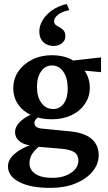

<svg xmlns="http://www.w3.org/2000/svg" viewBox="-20 -708 536 951"><path d="M230.5 222.7Q131.8 222.7 75.7 193.8Q19.5 165 19.5 116.2Q19.5 83 50.8 55.2Q82 27.3 141.6 5.9L182.6 11.7Q156.2 29.3 141.1 51.8Q126 74.2 126 99.6Q126 133.8 155.3 153.3Q184.6 172.9 238.3 172.9Q294.9 172.9 331.5 148.4Q368.2 124 368.2 86.9Q368.2 59.6 348.1 45.9Q328.1 32.2 279.3 28.3L164.1 18.6L153.3 13.7Q108.4 13.7 81.5 -4.9Q54.7 -23.4 54.7 -53.7Q54.7 -83 84 -109.4Q113.3 -135.7 164.1 -152.3L178.7 -134.8Q165 -126 157.7 -117.2Q150.4 -108.4 150.4 -99.6Q150.4 -87.9 159.2 -80.6Q168 -73.2 184.6 -71.3L325.2 -57.6Q397.5 -50.8 433.1 -20.5Q468.8 9.8 468.8 60.5Q468.8 105.5 437.5 142.6Q406.2 179.7 352.5 201.2Q298.8 222.7 230.5 222.7ZM236.3 -117.2Q179.7 -117.2 136.7 -136.7Q93.8 -156.2 69.8 -190.9Q45.9 -225.6 45.9 -270.5Q45.9 -318.4 71.3 -355Q96.7 -391.6 140.1 -413.1Q183.6 -434.6 238.3 -434.6Q292 -434.6 334 -413.1Q376 -391.6 400.4 -355.5Q424.8 -319.3 424.8 -273.4Q424.8 -228.5 400.4 -192.9Q376 -157.2 333.5 -137.2Q291 -117.2 236.3 -117.2ZM243.2 -168Q276.4 -168 295.9 -195.3Q315.4 -222.7 315.4 -269.5Q315.4 -321.3 293.9 -352.5Q272.5 -383.8 237.3 -383.8Q204.1 -383.8 183.6 -354.5Q163.1 -325.2 163.1 -277.3Q163.1 -228.5 185.1 -198.2Q207 -168 243.2 -168ZM480.5 -350.6 353.5 -362.3 317.4 -405.3 480.5 -423.8ZM310.5 -688.5 323.2 -658.2Q282.2 -648.4 265.1 -633.3Q248 -618.2 248 -602.5Q248 -590.8 256.3 -584.5Q264.6 -578.1 275.9 -572.3Q287.1 -566.4 295.4 -556.6Q303.7 -546.9 303.7 -527.3Q303.7 -507.8 287.1 -494.1Q270.5 -480.5 245.1 -480.5Q226.6 -480.5 210.4 -488.3Q194.3 -496.1 184.6 -512.2Q174.8 -528.3 174.8 -551.8Q174.8 -580.1 190.4 -606.9Q206.1 -633.8 236.3 -655.8Q266.6 -677.7 310.5 -688.5Z"/></svg>

Font: Crimson Pro SemiBold
Style: Regular
Weight: 600
Designer: Jacques Le Bailly
Foundry: Baron von Fonthausen
Version: Version 1.003